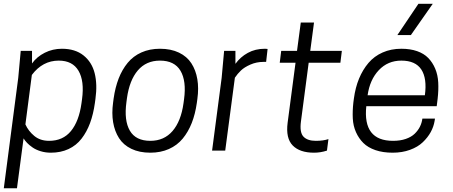

<svg xmlns="http://www.w3.org/2000/svg" viewBox="-30 -800 2407 1020"><path d="M298.8 -541Q369.1 -541 413.6 -505.6Q458 -470.2 472.9 -411.1Q487.8 -352.1 477.1 -274.9L474.1 -252.9Q465.8 -193.4 448.5 -146.5Q431.2 -99.6 403.3 -63.5Q375.5 -27.3 334 -8.1Q292.5 11.2 240.2 11.2Q211.4 11.2 186 3.4Q160.6 -4.4 143.1 -16.6Q125.5 -28.8 113.8 -41Q102.1 -53.2 95.2 -64.9L60.1 200.2H-9.8L66.9 -386.2L80.1 -529.8H140.1V-462.9Q165.5 -498.5 207.8 -519.8Q250 -541 298.8 -541ZM231 -51.8Q304.2 -51.8 346.9 -103.8Q389.6 -155.8 402.8 -251L405.8 -272.9Q418.9 -369.6 387.2 -423.8Q355.5 -478 282.2 -478Q196.3 -478 139.2 -401.9L105 -139.2Q120.6 -104 152.1 -77.9Q183.6 -51.8 231 -51.8Z M768.6 -51.8Q841.8 -51.8 886.7 -104Q931.6 -156.2 944.8 -251L947.8 -272.9Q960.9 -369.6 929 -423.8Q897 -478 819.8 -478Q746.6 -478 702.1 -425.8Q657.7 -373.5 644.5 -278.8L641.6 -256.8Q628.4 -159.7 659.9 -105.7Q691.4 -51.8 768.6 -51.8ZM768.6 11.2Q710.4 11.2 668 -9.3Q625.5 -29.8 602.3 -66.2Q579.1 -102.5 571 -150.4Q563 -198.2 570.8 -254.9L573.7 -276.9Q582 -335.4 600.3 -382.8Q618.7 -430.2 648.2 -466.1Q677.7 -502 721.4 -521.5Q765.1 -541 819.8 -541Q877.9 -541 920.7 -520.5Q963.4 -500 986.8 -463.6Q1010.3 -427.2 1018.3 -379.4Q1026.4 -331.5 1018.6 -274.9L1015.6 -252.9Q1007.3 -194.3 988.8 -147Q970.2 -99.6 940.7 -63.7Q911.1 -27.8 867.2 -8.3Q823.2 11.2 768.6 11.2Z M1377.4 -541 1391.6 -540 1383.8 -471.2H1369.6Q1332.5 -471.2 1300.3 -457Q1268.1 -442.9 1250 -425.5Q1231.9 -408.2 1217.8 -387.2L1166.5 0H1096.7L1147.5 -386.2L1160.6 -529.8H1220.7V-460.9Q1246.6 -497.1 1286.4 -519Q1326.2 -541 1377.4 -541Z M1618.2 -529.8H1786.1L1778.3 -466.8H1609.9L1568.8 -154.8Q1561 -96.2 1582.3 -74Q1603.5 -51.8 1647.9 -51.8Q1687 -51.8 1714.8 -61L1707 0Q1673.3 11.2 1638.2 11.2Q1562.5 11.2 1524.9 -27.3Q1487.3 -65.9 1498 -147.9L1540 -466.8H1456.1L1463.9 -529.8H1547.9L1567.9 -680.2H1638.2Z M2192.9 -779.8H2269L2152.8 -613.8H2081.1ZM2290 -235.8H1916Q1896.5 -51.8 2058.1 -51.8Q2096.2 -51.8 2125.7 -62Q2155.3 -72.3 2173.1 -89.6Q2190.9 -106.9 2200.9 -127Q2210.9 -147 2213.9 -169.9H2280.8L2278.8 -157.2Q2273.9 -127 2258.1 -98.1Q2242.2 -69.3 2215.8 -44.2Q2189.5 -19 2147.9 -3.9Q2106.4 11.2 2056.2 11.2Q2004.4 11.2 1964.6 -2.4Q1924.8 -16.1 1900.4 -40.3Q1876 -64.5 1861.1 -97.9Q1846.2 -131.3 1844.2 -170.9Q1842.3 -210.4 1847.2 -254.9L1850.1 -276.9Q1857.9 -335 1877.4 -382.3Q1897 -429.7 1927.5 -465.6Q1958 -501.5 2002.7 -521.2Q2047.4 -541 2102.1 -541Q2149.4 -541 2185.8 -528.3Q2222.2 -515.6 2245.1 -491.9Q2268.1 -468.3 2282 -435.3Q2295.9 -402.3 2298.1 -362.1Q2300.3 -321.8 2294.9 -274.9ZM2102.1 -478Q2030.3 -478 1982.4 -427.2Q1934.6 -376.5 1922.9 -293.9H2227.1Q2239.3 -383.3 2208.3 -430.7Q2177.2 -478 2102.1 -478Z"/></svg>

Font: Cooper Hewitt
Style: Book Italic
Weight: 706
Designer: Village Type and Design LLC
Foundry: Cooper Hewitt Smithsonian Design Museum
Version: 1.000